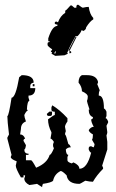

<svg xmlns="http://www.w3.org/2000/svg" viewBox="-20 -768 484 802"><path d="M70.8 -454.1Q120.6 -454.1 120.6 -422.9Q106.4 -420.4 106.4 -409.2V-399.9H127.4Q127.4 -368.7 99.1 -368.7V-359.9Q102.5 -351.1 102.5 -346.2Q94.2 -346.2 92.3 -310.1Q95.7 -310.1 95.7 -305.7Q90.3 -305.7 81.5 -287.6Q81.5 -279.8 88.4 -260.7Q67.4 -252.9 67.4 -229L64 -206.5Q78.1 -206.5 85 -189Q78.1 -187.5 78.1 -179.7L88.4 -161.6Q85.9 -143.6 81.5 -143.6Q81.5 -126 99.1 -126V-121.1H88.4V-98.6H109.9Q114.3 -98.6 130.9 -67.4Q177.2 -86.4 187.5 -121.1Q193.8 -121.1 205.1 -148.4L201.7 -157.2V-166L205.1 -175.3Q196.3 -189 190.9 -189L194.8 -211.4V-215.8Q180.7 -242.7 180.7 -269.5Q204.6 -287.6 209 -287.6V-301.3Q194.8 -301.3 194.8 -310.1V-319.3L198.2 -328.1Q229 -310.1 261.7 -274.4V-260.7Q251.5 -246.1 251.5 -238.3L254.9 -220.2Q251.5 -211.4 251.5 -206.5Q255.4 -206.5 265.6 -166Q270.5 -166 275.9 -152.8Q262.7 -152.8 254.9 -143.6Q256.3 -121.1 265.6 -121.1L261.7 -112.3V-98.6Q261.7 -90.8 279.8 -85.4L286.6 -89.8Q311.5 -78.6 311.5 -63Q344.2 -63 360.8 -130.4Q356 -130.4 350.6 -143.6V-148.4Q350.6 -157.2 360.8 -157.2Q367.7 -152.8 371.6 -152.8Q375 -161.6 375 -166L364.3 -184.1Q368.2 -189.9 368.2 -206.5Q352.1 -215.3 350.6 -224.6Q359.9 -238.3 371.6 -238.3Q360.8 -257.8 360.8 -269.5Q368.2 -269.5 368.2 -278.8Q350.6 -285.2 350.6 -310.1H354Q343.3 -342.3 343.3 -346.2Q346.7 -354 346.7 -364.3Q346.7 -376 322.3 -386.7Q322.3 -405.8 308.1 -422.9Q308.1 -446.8 322.3 -454.1H343.3Q381.8 -454.1 389.2 -427.2V-422.9Q389.2 -418 385.7 -418L396.5 -391.1Q392.6 -383.3 392.6 -373V-368.7Q414.1 -368.7 414.1 -314.5Q418.9 -314.5 424.8 -301.3V-283.2L420.9 -274.4Q426.3 -274.4 431.6 -260.7V-256.3L424.8 -242.7Q428.2 -219.2 428.2 -215.8Q428.2 -210.9 424.8 -202.1L428.2 -175.3V-143.6L406.7 -76.2L410.6 -67.4V-63Q383.8 -36.1 368.2 -8.8Q355.5 -8.8 336.4 -13.2Q314.9 0 311.5 0Q263.7 0 258.3 -35.6Q240.7 -53.7 233.4 -53.7Q208 -41.5 201.7 -13.2Q195.8 -5.4 159.2 0Q155.8 8.8 155.8 13.7L134.8 0L102.5 4.9Q81.5 -6.3 81.5 -22.5Q85 -31.2 85 -35.6H78.1V-26.9H67.4Q45.9 -64 45.9 -76.2L49.8 -94.2Q24.9 -103.5 24.9 -112.3L28.3 -121.1L10.7 -189V-193.4L17.6 -206.5Q10.7 -263.2 10.7 -283.2Q16.6 -283.2 28.3 -359.9Q45.4 -359.9 60.1 -445.3ZM116.7 -416.5H124V-407.7H116.7ZM186.5 -301.8H197.3V-292.5Q197.3 -283.7 189.9 -283.7H183.1Q175.8 -283.7 175.8 -292.5ZM304.2 -748H307.1Q322.3 -735.8 326.2 -735.8Q340.8 -739.3 350.6 -739.3Q355 -708 369.6 -692.9V-687Q356 -679.7 339.8 -653.8Q339.8 -644.5 328.6 -638.7Q323.2 -641.6 320.3 -641.6Q317.9 -631.3 304.2 -617.2H295.9Q263.2 -560.1 263.2 -549.8L259.8 -553.2L263.2 -543.5L249.5 -537.1L210.9 -534.7L195.3 -543.5L197.8 -549.8Q192.4 -549.8 192.4 -556.2Q197.8 -556.2 197.8 -562Q178.7 -575.2 178.7 -580.1V-586.4Q178.7 -592.3 187 -592.3V-595.7H181.6V-607.9Q198.2 -659.7 219.7 -659.7V-665.5Q208.5 -665.5 208.5 -671.9Q209.5 -677.7 214.4 -677.7H216.8L222.2 -674.8Q232.4 -702.1 252.4 -714.4V-723.6Q255.9 -723.6 274.4 -745.1H279.8L290.5 -735.8H298.8Q298.8 -748 304.2 -748ZM210.9 -553.2 206.5 -545.9 210.4 -543.5 213.9 -553.2ZM270 -554.7H272.9Q277.8 -553.7 277.8 -548.3L272.9 -545.4H270ZM300.3 -614.7 270.5 -555.7 266.1 -556.6 295.4 -613.3Z"/></svg>

Font: Truetypewriter PolyglOTT
Style: Regular
Weight: 400
Designer: Sergey Beatoff a.k.a. Sam_T
Version: Version 3.76